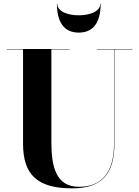

<svg xmlns="http://www.w3.org/2000/svg" viewBox="-20 -1019 764 1054"><path d="M294.5 -999H292.5C292.5 -903 327.5 -840 412.5 -840C497.5 -840 532.5 -903 532.5 -999H530.5C530.5 -952.5 466.5 -935 412.5 -935C358.5 -935 294.5 -952.5 294.5 -999ZM17 -750V-748H106.5V-230C106.5 -57 188.5 15 376.5 15C539.5 15 608 -65 608 -230V-748H707V-750H511.5V-748H606V-230C606 -66.5 533 6.5 414 6.5C285 6.5 262 -108 262 -240V-748H362V-750Z"/></svg>

Font: Bodoni* 96pt
Style: Bold
Weight: 700
Version: Version 2.3